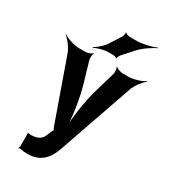

<svg xmlns="http://www.w3.org/2000/svg" viewBox="-283 -890 1066 1212"><g transform="rotate(30 250.5 -283.5)"><path d="M58 100V194C58 199 54 205 52 206L54 210C57 208 64 206 68 207C83 211 100 213 120 213C220 213 264 151 289 79L477 -462C489 -498 525 -543 548 -560L546 -563C522 -546 468 -528 430 -528H386C371 -528 344 -538 337 -547L334 -545C341 -536 343 -507 338 -492L299 -360C268 -258 249 -120 249 -40H253C253 -120 234 -258 203 -360L164 -492C159 -507 161 -536 168 -545L165 -547C158 -538 131 -528 116 -528H72C33 -528 -21 -546 -45 -563L-47 -560C-24 -543 12 -498 24 -461L181 -17C182 -13 190 3 194 3V-1C190 -1 182 14 180 18L171 41C158 80 131 98 79 98C73 98 66 97 60 97C59 97 59 95 59 94L55 96C56 97 58 99 58 100ZM268 -727 217 -647C199 -619 163 -589 141 -577L143 -573C165 -585 210 -599 244 -599H279C285 -599 301 -594 303 -590L307 -591C305 -596 312 -611 316 -616L385 -693C416 -728 469 -762 501 -777L499 -780C467 -766 406 -750 360 -750H310C302 -750 282 -757 278 -762L275 -761C278 -755 273 -734 268 -727Z"/></g></svg>

Font: Asimov
Style: Edge
Weight: 500
Designer: Google
Version: Version 2.000980: 2014